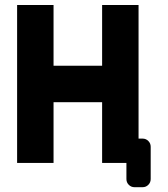

<svg xmlns="http://www.w3.org/2000/svg" viewBox="-20 -655 675 772"><path d="M537.1 -97.7H553.2Q566.9 -97.7 576.4 -88.1Q585.9 -78.6 585.9 -64.9V64.9Q585.9 78.6 576.4 88.1Q566.9 97.7 553.2 97.7H521Q507.3 97.7 497.8 88.1Q488.3 78.6 488.3 64.9V0H390.6V-244.1H195.3V0H48.8V-634.8H195.3V-390.6H390.6V-634.8H537.1Z"/></svg>

Font: Audex
Style: Regular
Weight: 400
Designer: GGBotNet
Foundry: GGBotNet
Version: 1.00